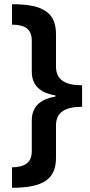

<svg xmlns="http://www.w3.org/2000/svg" viewBox="-20 -734 429 912"><path d="M37 61V158C190 158 246 114 246 15V-138C246 -202 290 -226 370 -227V-329C290 -329 246 -354 246 -418V-570C246 -670 192 -714 37 -714V-617C96 -616 131 -599 131 -540V-394C131 -330 169 -293 243 -281V-275C170 -263 131 -226 131 -162V-17C131 42 95 59 37 61Z"/></svg>

Font: Noto Kufi Arabic SemiBold
Style: Regular
Weight: 600
Designer: Monotype Design Team, David Williams, Khaled Hosny
Foundry: Google LLC
Version: Version 2.109